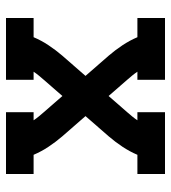

<svg xmlns="http://www.w3.org/2000/svg" viewBox="15 -585 570 640"><g transform="rotate(90 300.0 -265.0)"><path d="M40 0V-92H104Q115 -118 131 -142Q147 -166 165 -187L233 -265L165 -343Q147 -364 131 -388Q115 -412 104 -438H40V-530H246V-438H219Q225 -429 232 -420.5Q239 -412 246 -404L300 -342L354 -404Q361 -412 368 -420.5Q375 -429 381 -438H354V-530H560V-438H496Q485 -412 469 -388Q453 -364 435 -343L367 -265L435 -187Q453 -166 469 -142Q485 -118 496 -92H560V0H354V-92H381Q375 -101 368 -109.5Q361 -118 354 -126L300 -188L246 -126Q239 -118 232 -109.5Q225 -101 219 -92H246V0Z"/></g></svg>

Font: Iosevka Curly Slab SmBdEx
Style: Regular
Weight: 600
Width: 7
Monospace: yes
Designer: Belleve Invis
Foundry: Belleve Invis
Version: Version 11.1.0; ttfautohint (v1.8.3)